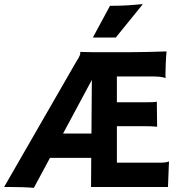

<svg xmlns="http://www.w3.org/2000/svg" viewBox="-27 -901 880 925"><path d="M-7.3 0H31.2C57.1 0 101.1 1 136.2 3.9L213.9 -140.6H412.6L411.6 0H782.2L787.1 -122.6L785.2 -123C778.8 -120.1 768.6 -117.2 743.2 -117.2H536.1V-293H669.4C690.4 -293 710.9 -292.5 730 -290.5L728.5 -411.1C718.8 -408.7 700.2 -408.2 664.1 -408.2H536.1V-532.7H697.8C738.3 -532.7 752.4 -530.8 770 -525.4L771 -526.9C770.5 -528.8 770 -533.7 770 -538.6C770 -559.1 772 -621.6 775.4 -653.3C638.2 -648.4 557.1 -649.4 426.8 -649.4C407.7 -649.4 387.2 -649.9 359.4 -650.9L358.9 -649.9C359.4 -648.4 359.9 -647.5 359.9 -646C359.9 -631.3 346.2 -614.3 335.4 -595.2ZM276.9 -257.8 415.5 -516.1 413.6 -257.8ZM420.4 -720.2H530.8L658.7 -877.9L659.2 -881.3C607.4 -876.5 575.7 -873 502.9 -873Z"/></svg>

Font: HammersmithOne
Style: Regular
Weight: 400
Designer: Nicole Fally
Foundry: Nicole Fally
Version: Version 1.003